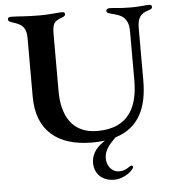

<svg xmlns="http://www.w3.org/2000/svg" viewBox="-62 -792 1002 1085"><g transform="rotate(-5 439.0 -249.5)"><path d="M436.8 14.2C462.7 14.2 486.9 12.8 509.2 9.6C473.4 33 430.8 67.8 430.8 130.7C430.8 184.7 467 234.4 543 234.4C602.3 234.4 653.8 187.5 653.8 171.9C653.8 167.3 652 163.4 646 163.4C642 163.4 639.2 165.1 636 166.9C611.2 184.3 597.3 189.6 574.9 189.6C528.1 189.6 504.6 147 504.6 111.5C504.6 63.9 532.3 33.7 570 -3.6C710.6 -46.5 754.3 -165.5 754.3 -310.4V-608C754.6 -687.5 794.7 -693.9 823.9 -704.5C832 -707.4 839.5 -710.9 839.5 -720.2C839.5 -730.1 832 -733 823.2 -733C804.7 -733 770.6 -727.3 724.1 -727.3C646.7 -727.3 631 -733.7 600.5 -733.7C589.1 -733.7 580.6 -730.1 580.6 -719.5C580.6 -710.6 587.7 -707 599.1 -703.8C633.2 -693.9 660.5 -690 680.8 -667.6C694.6 -652.3 703.1 -631.4 703.5 -602.3L703.8 -578.1V-314.6C703.8 -179 659.1 -48.3 471.6 -48.3C328.1 -48.3 272 -152.7 272 -291.2V-605.1C272 -672.2 277.3 -686.8 329.5 -705.3C340.9 -709.2 346.6 -714.8 346.6 -722.3C346.6 -729.4 341.6 -734.4 331.7 -734.4C308.9 -734.4 256.7 -727.3 204.2 -727.3C121.4 -727.3 79.9 -733.7 39.4 -733.7C27 -733.7 22 -728 22 -720.2C22 -711.6 28.8 -706.3 49 -700.3C106.2 -683.6 123.6 -660.2 123.6 -603V-273.4C123.6 -81 239.3 14.2 436.8 14.2Z"/></g></svg>

Font: Margiela Serif Semibold
Style: Regular
Weight: 600
Designer: Andreas Faust, Stefan Endress
Version: Version 1.002;FEAKit 1.0